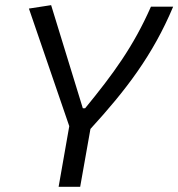

<svg xmlns="http://www.w3.org/2000/svg" viewBox="-20 -719 686 739"><path d="M205.6 0H288.6L328.1 -222.7C465.3 -372.6 568.4 -507.3 646.5 -693.4H561C493.2 -539.6 416 -434.6 307.6 -302.2H298.8L176.8 -699.2L91.3 -686L246.6 -233.4Z"/></svg>

Font: Cascadia Mono SemiLight
Style: Italic
Weight: 350
Italic angle: -10°
Monospace: yes
Designer: Aaron Bell
Foundry: Saja Typeworks
Version: Version 2404.023